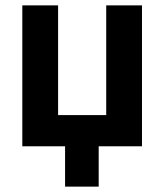

<svg xmlns="http://www.w3.org/2000/svg" viewBox="-20 -544 611 714"><path d="M222 0H63V-524H196V-116H375V-524H508V0H347V150H222Z"/></svg>

Font: Oxford Sans
Style: Bold
Weight: 700
Designer: Matt McInerney, Pablo Impallari, Rodrigo Fuenzalida
Foundry: Matt McInerney, Pablo Impallari, Rodrigo Fuenzalida
Version: Version 3.000g; ttfautohint (v1.5) -l 8 -r 28 -G 28 -x 14 -D